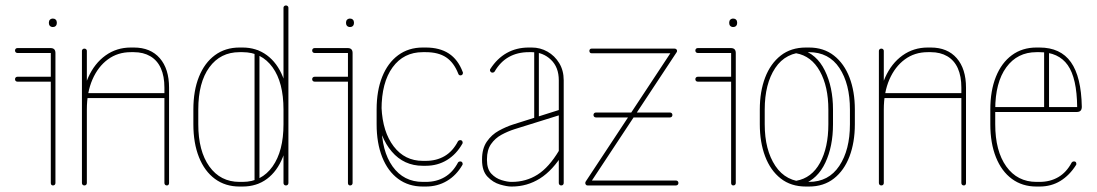

<svg xmlns="http://www.w3.org/2000/svg" viewBox="-20 -679 4016 703"><path d="M44 -485Q40 -485 37.5 -487.5Q35 -490 35 -494Q35 -498 37.5 -500.5Q40 -503 44 -503H165Q183 -503 183 -485V-9Q183 -5 180.5 -2.5Q178 0 174 0Q170 0 168 -2.5Q166 -5 166 -9V-485ZM44 -380Q40 -380 37.5 -382.5Q35 -385 35 -389Q35 -393 37.5 -395.5Q40 -398 44 -398H174Q178 -398 180.5 -395.5Q183 -393 183 -389Q183 -385 180.5 -382.5Q178 -380 174 -380ZM159 -597Q159 -603 163 -607Q167 -611 174 -611Q180 -611 184 -607Q188 -603 188 -597V-594Q188 -588 184 -584Q180 -580 174 -580Q167 -580 163 -584Q159 -588 159 -594Z M298 -9Q298 -5 295.5 -2.5Q293 0 289 0Q285 0 282.5 -2.5Q280 -5 280 -9V-493Q280 -496 282.5 -498.5Q285 -501 289 -501Q293 -501 295.5 -498.5Q298 -496 298 -493ZM298 -278Q298 -274 295.5 -271.5Q293 -269 289 -269Q285 -269 282.5 -271.5Q280 -274 280 -278Q280 -344 303 -395.5Q326 -447 366.5 -476Q407 -505 459 -505H470Q531 -505 565 -466Q599 -427 599 -358V-9Q599 -5 597 -2.5Q595 0 591 0Q587 0 584.5 -2.5Q582 -5 582 -9V-358Q582 -400 569 -429Q556 -458 530.5 -473Q505 -488 470 -488H459Q411 -488 375 -461.5Q339 -435 318.5 -388Q298 -341 298 -278ZM591 -338Q595 -338 597 -335.5Q599 -333 599 -329Q599 -325 597 -322.5Q595 -320 591 -320H293Q289 -320 286.5 -322.5Q284 -325 284 -329Q284 -333 286.5 -335.5Q289 -338 293 -338Z M688 -224V-278Q688 -347 708.5 -398Q729 -449 767 -477Q805 -505 857 -505H868Q919 -505 957 -477Q995 -449 1015.5 -398Q1036 -347 1036 -278V-224Q1036 -155 1015.5 -103.5Q995 -52 957.5 -24Q920 4 868 4H857Q805 4 767 -24Q729 -52 708.5 -103.5Q688 -155 688 -224ZM706 -224Q706 -126 746.5 -69.5Q787 -13 857 -13H868Q938 -13 978 -69.5Q1018 -126 1018 -224V-278Q1018 -377 978 -432.5Q938 -488 868 -488H857Q787 -488 746.5 -432.5Q706 -377 706 -278ZM1036 -9Q1036 -5 1033.5 -2.5Q1031 0 1027 0Q1023 0 1020.5 -2.5Q1018 -5 1018 -9V-651Q1018 -654 1020.5 -656.5Q1023 -659 1027 -659Q1031 -659 1033.5 -656.5Q1036 -654 1036 -651ZM930 -14Q930 -10 927.5 -7.5Q925 -5 921 -5Q917 -5 914.5 -7.5Q912 -10 912 -14V-487Q912 -491 914.5 -493.5Q917 -496 921 -496Q925 -496 927.5 -493.5Q930 -491 930 -487Z M1132 -485Q1128 -485 1125.5 -487.5Q1123 -490 1123 -494Q1123 -498 1125.5 -500.5Q1128 -503 1132 -503H1253Q1271 -503 1271 -485V-9Q1271 -5 1268.5 -2.5Q1266 0 1262 0Q1258 0 1256 -2.5Q1254 -5 1254 -9V-485ZM1132 -380Q1128 -380 1125.5 -382.5Q1123 -385 1123 -389Q1123 -393 1125.5 -395.5Q1128 -398 1132 -398H1262Q1266 -398 1268.5 -395.5Q1271 -393 1271 -389Q1271 -385 1268.5 -382.5Q1266 -380 1262 -380ZM1247 -597Q1247 -603 1251 -607Q1255 -611 1262 -611Q1268 -611 1272 -607Q1276 -603 1276 -597V-594Q1276 -588 1272 -584Q1268 -580 1262 -580Q1255 -580 1251 -584Q1247 -588 1247 -594Z M1674 -416Q1675 -415 1675 -412Q1675 -408 1672.5 -405.5Q1670 -403 1666 -403Q1660 -403 1658 -409Q1642 -450 1613.5 -469Q1585 -488 1539 -488H1528Q1458 -488 1417.5 -432.5Q1377 -377 1377 -278V-224Q1377 -126 1417.5 -69.5Q1458 -13 1528 -13H1539Q1578 -13 1608 -30.5Q1638 -48 1657 -84Q1660 -88 1665 -88Q1670 -88 1672 -85Q1674 -82 1674 -79Q1674 -76 1673 -75Q1651 -37 1616.5 -16.5Q1582 4 1539 4H1528Q1476 4 1438 -24Q1400 -52 1379.5 -103.5Q1359 -155 1359 -224V-278Q1359 -347 1379.5 -398Q1400 -449 1438 -477Q1476 -505 1528 -505H1539Q1590 -505 1623.5 -483Q1657 -461 1674 -416ZM1377 -285Q1381 -196 1421.5 -143Q1462 -90 1528 -90H1539Q1578 -90 1608 -107.5Q1638 -125 1657 -162Q1660 -166 1665 -166Q1670 -166 1672 -163Q1674 -160 1674 -157Q1674 -154 1673 -153Q1651 -114 1616.5 -93Q1582 -72 1539 -72H1528Q1459 -72 1414.5 -124Q1370 -176 1361 -260Z M2044 -9Q2044 -5 2041.5 -2.5Q2039 0 2035 0Q2031 0 2028.5 -2.5Q2026 -5 2026 -9V-385Q2026 -433 1997 -460.5Q1968 -488 1927 -488H1916Q1875 -488 1843.5 -470.5Q1812 -453 1791 -417Q1788 -413 1783 -413Q1779 -413 1776.5 -416Q1774 -419 1774 -422Q1774 -425 1775 -426Q1800 -465 1835.5 -485Q1871 -505 1916 -505H1927Q1958 -505 1984.5 -490Q2011 -475 2027.5 -448Q2044 -421 2044 -385ZM2027 -128Q2028 -130 2030 -131Q2032 -132 2035 -132Q2039 -132 2041 -129.5Q2043 -127 2043 -124Q2043 -122 2043 -121Q2043 -120 2043 -119Q2004 -55 1957 -25.5Q1910 4 1854 4Q1854 4 1853 4Q1852 4 1852 4Q1836 4 1810.5 -3.5Q1785 -11 1765 -32Q1745 -53 1745 -93Q1745 -93 1745 -94Q1745 -95 1745 -96Q1745 -135 1762.5 -160.5Q1780 -186 1806.5 -200.5Q1833 -215 1858 -223L2032 -278Q2033 -278 2033.5 -278Q2034 -278 2035 -278Q2038 -278 2041 -275.5Q2044 -273 2044 -269Q2044 -267 2042 -264.5Q2040 -262 2037 -260L1864 -206Q1839 -198 1816 -185.5Q1793 -173 1778 -151.5Q1763 -130 1763 -96Q1763 -95 1763 -94Q1763 -93 1763 -93Q1763 -60 1779 -43Q1795 -26 1816.5 -19.5Q1838 -13 1852 -13Q1852 -13 1853 -13Q1854 -13 1854 -13Q1906 -13 1948 -39.5Q1990 -66 2027 -128ZM1953 -240Q1953 -236 1950.5 -234Q1948 -232 1945 -232Q1941 -232 1938.5 -234Q1936 -236 1936 -240V-495Q1936 -499 1938.5 -501Q1941 -503 1945 -503Q1948 -503 1950.5 -501Q1953 -499 1953 -495Z M2450 -501Q2454 -501 2456.5 -498.5Q2459 -496 2459 -493Q2459 -489 2456.5 -486.5Q2454 -484 2450 -484H2146Q2142 -484 2140 -486.5Q2138 -489 2138 -493Q2138 -496 2140 -498.5Q2142 -501 2146 -501ZM2162 -249Q2158 -249 2155.5 -251.5Q2153 -254 2153 -258Q2153 -262 2155.5 -264.5Q2158 -267 2162 -267H2433Q2437 -267 2439.5 -264.5Q2442 -262 2442 -258Q2442 -254 2439.5 -251.5Q2437 -249 2433 -249ZM2138 -4Q2137 0 2131 0Q2127 0 2125 -3Q2123 -6 2123 -9Q2123 -11 2125 -15L2443 -497Q2444 -501 2450 -501Q2454 -501 2456.5 -498.5Q2459 -496 2459 -493Q2459 -489 2457 -487ZM2455 -18Q2459 -18 2461.5 -15.5Q2464 -13 2464 -9Q2464 -5 2461.5 -2.5Q2459 0 2455 0H2131Q2128 0 2125.5 -2.5Q2123 -5 2123 -9Q2123 -13 2125.5 -15.5Q2128 -18 2131 -18Z M2535 -485Q2531 -485 2528.5 -487.5Q2526 -490 2526 -494Q2526 -498 2528.5 -500.5Q2531 -503 2535 -503H2656Q2674 -503 2674 -485V-9Q2674 -5 2671.5 -2.5Q2669 0 2665 0Q2661 0 2659 -2.5Q2657 -5 2657 -9V-485ZM2535 -380Q2531 -380 2528.5 -382.5Q2526 -385 2526 -389Q2526 -393 2528.5 -395.5Q2531 -398 2535 -398H2665Q2669 -398 2671.5 -395.5Q2674 -393 2674 -389Q2674 -385 2671.5 -382.5Q2669 -380 2665 -380ZM2650 -597Q2650 -603 2654 -607Q2658 -611 2665 -611Q2671 -611 2675 -607Q2679 -603 2679 -597V-594Q2679 -588 2675 -584Q2671 -580 2665 -580Q2658 -580 2654 -584Q2650 -588 2650 -594Z M2762 -278Q2762 -344 2781.5 -395Q2801 -446 2838.5 -475.5Q2876 -505 2931 -505H2942Q2996 -505 3033.5 -475.5Q3071 -446 3090.5 -395Q3110 -344 3110 -278V-224Q3110 -158 3090.5 -106.5Q3071 -55 3033.5 -25.5Q2996 4 2942 4H2931Q2876 4 2838.5 -25.5Q2801 -55 2781.5 -106.5Q2762 -158 2762 -224ZM2780 -278V-224Q2780 -130 2819 -71.5Q2858 -13 2931 -13H2942Q3014 -13 3053 -71.5Q3092 -130 3092 -224V-278Q3092 -372 3053.5 -430Q3015 -488 2942 -488H2931Q2857 -488 2818.5 -430Q2780 -372 2780 -278ZM2895 -484 2912 -498Q2970 -482 3000 -421Q3030 -360 3030 -278V-224Q3030 -143 3002 -83.5Q2974 -24 2920 -4L2895 -17Q2952 -27 2982.5 -83Q3013 -139 3013 -224V-278Q3013 -362 2982 -418Q2951 -474 2895 -484Z M3216 -9Q3216 -5 3213.5 -2.5Q3211 0 3207 0Q3203 0 3200.5 -2.5Q3198 -5 3198 -9V-493Q3198 -496 3200.5 -498.5Q3203 -501 3207 -501Q3211 -501 3213.5 -498.5Q3216 -496 3216 -493ZM3216 -278Q3216 -274 3213.5 -271.5Q3211 -269 3207 -269Q3203 -269 3200.5 -271.5Q3198 -274 3198 -278Q3198 -344 3221 -395.5Q3244 -447 3284.5 -476Q3325 -505 3377 -505H3388Q3449 -505 3483 -466Q3517 -427 3517 -358V-9Q3517 -5 3515 -2.5Q3513 0 3509 0Q3505 0 3502.5 -2.5Q3500 -5 3500 -9V-358Q3500 -400 3487 -429Q3474 -458 3448.5 -473Q3423 -488 3388 -488H3377Q3329 -488 3293 -461.5Q3257 -435 3236.5 -388Q3216 -341 3216 -278ZM3509 -338Q3513 -338 3515 -335.5Q3517 -333 3517 -329Q3517 -325 3515 -322.5Q3513 -320 3509 -320H3211Q3207 -320 3204.5 -322.5Q3202 -325 3202 -329Q3202 -333 3204.5 -335.5Q3207 -338 3211 -338Z M3615 -269Q3611 -269 3609.5 -271.5Q3608 -274 3608 -278Q3608 -282 3609.5 -284.5Q3611 -287 3615 -287H3924Q3923 -393 3889.5 -440.5Q3856 -488 3786 -488H3775Q3705 -488 3664.5 -432.5Q3624 -377 3624 -278V-224Q3624 -126 3664.5 -69.5Q3705 -13 3775 -13H3786Q3825 -13 3855 -30.5Q3885 -48 3904 -84Q3907 -88 3912 -88Q3917 -88 3919 -85.5Q3921 -83 3921 -79Q3921 -76 3920 -75Q3896 -37 3862.5 -16.5Q3829 4 3786 4H3775Q3723 4 3685 -24Q3647 -52 3626.5 -103.5Q3606 -155 3606 -224V-278Q3606 -347 3626.5 -398Q3647 -449 3685 -477Q3723 -505 3775 -505H3786Q3863 -505 3901 -451.5Q3939 -398 3941 -288Q3941 -269 3923 -269ZM3821 -282Q3821 -278 3818 -276Q3815 -274 3812 -274Q3808 -274 3805.5 -276Q3803 -278 3803 -282V-490Q3803 -493 3805.5 -496Q3808 -499 3812 -499Q3815 -499 3818 -496Q3821 -493 3821 -490Z"/></svg>

Font: Libertine-Super Thin
Style: Regular
Weight: 100
Designer: Bastien Sozeau
Foundry: NBR — Bastien Sozeau
Version: Version 2.003;gftools[0.9.33]